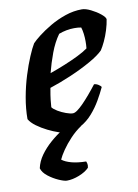

<svg xmlns="http://www.w3.org/2000/svg" viewBox="-81 -554 583 809"><g transform="rotate(-10 211.0 -150.0)"><path d="M172.5 0Q161.5 0 140.2 -7Q119 -14 94.8 -26Q70.5 -38 50 -53Q29.5 -68 20.5 -84Q20.5 -128.5 29 -176Q37.5 -223.5 51 -266.8Q64.5 -310 78.8 -343.5Q93 -377 103.5 -394Q113.5 -405 136 -422.5Q158.5 -440 189.2 -458Q220 -476 255.2 -488Q290.5 -500 326 -500Q342 -500 364.2 -489Q386.5 -478 403.8 -464Q421 -450 422 -441Q419 -420 411.5 -395.8Q404 -371.5 394 -350.2Q384 -329 375 -315.5Q357 -297 317.8 -274.8Q278.5 -252.5 230.8 -232Q183 -211.5 138.5 -197Q132.5 -164 130.8 -147.8Q129 -131.5 128 -116Q134.5 -107 150.5 -97.5Q166.5 -88 184.5 -81.5Q202.5 -75 213.5 -75Q221.5 -75 233 -83.2Q244.5 -91.5 259 -106.2Q273.5 -121 289.5 -139.8Q305.5 -158.5 322 -180Q331 -180 340.5 -174Q350 -168 352 -163Q340.5 -138 324 -109.5Q307.5 -81 285.5 -56Q263.5 -31 235.5 -15.5Q207.5 0 172.5 0ZM150 -258Q184 -270 215 -282.8Q246 -295.5 272.5 -308.5Q299 -321.5 317 -334.5Q318 -342.5 318.2 -350Q318.5 -357.5 318.5 -365Q318.5 -381 316.5 -396.8Q314.5 -412.5 310.5 -425Q303 -426.5 295.8 -427Q288.5 -427.5 280.5 -427.5Q264 -427.5 247 -424.2Q230 -421 214.5 -415Q191.5 -383 176 -341.2Q160.5 -299.5 150 -258ZM139.5 200Q128.5 200 105.5 190Q82.5 180 61.8 164Q41 148 35.5 129Q41.5 100.5 60.2 74.2Q79 48 104.8 25.5Q130.5 3 158 -14L238 -16.5Q212 1 190 24.5Q168 48 152.8 70.2Q137.5 92.5 130.5 108.5Q145 120 171 127Q197 134 233 134.5Q235 138.5 236.5 145.2Q238 152 235.5 162Q220 178 192 189Q164 200 139.5 200Z"/></g></svg>

Font: Texturina Medium
Style: Italic
Weight: 500
Italic angle: -11°
Designer: Guillermo Torres Carreño
Foundry: Omnibus-Type
Version: Version 1.002